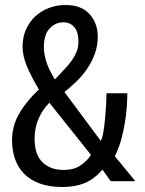

<svg xmlns="http://www.w3.org/2000/svg" viewBox="-20 -723 580 766"><path d="M422 0H520L438 -100C448.7 -120.7 457.2 -142.7 463.5 -166C469.8 -189.3 474.8 -212.3 478.5 -235C482.2 -257.7 484.7 -279 486 -299C487.3 -319 488 -336.3 488 -351H405C405 -340.3 404.5 -326.2 403.5 -308.5C402.5 -290.8 401.2 -272.5 399.5 -253.5C397.8 -234.5 395.7 -216.5 393 -199.5C390.3 -182.5 386.7 -169.7 382 -161L237 -356C253 -368.7 269 -382.7 285 -398C301 -413.3 315.3 -430.3 328 -449C340.7 -467.7 350.8 -487.7 358.5 -509C366.2 -530.3 370 -553 370 -577C370 -612.3 359.2 -642.2 337.5 -666.5C315.8 -690.8 283.7 -703 241 -703C218.3 -703 196.7 -699.2 176 -691.5C155.3 -683.8 137.2 -672.8 121.5 -658.5C105.8 -644.2 93.3 -626.7 84 -606C74.7 -585.3 70 -562 70 -536C70 -512.7 75.5 -487.5 86.5 -460.5C97.5 -433.5 113.7 -402 135 -366C101 -334 74.7 -301.7 56 -269C37.3 -236.3 28 -200.7 28 -162C28 -136.7 31.8 -112.7 39.5 -90C47.2 -67.3 59 -47.7 75 -31C91 -14.3 111.7 -1.2 137 8.5C162.3 18.2 192.7 23 228 23C262 23 291.5 18 316.5 8C341.5 -2 365.7 -20 389 -46ZM233 -634C251 -634 265.5 -627.5 276.5 -614.5C287.5 -601.5 293 -583 293 -559C293 -543.7 290.7 -530 286 -518C281.3 -506 275 -494.2 267 -482.5C259 -470.8 249.2 -459 237.5 -447L199 -406C181.7 -434 170 -458.5 164 -479.5C158 -500.5 155 -518.7 155 -534C155 -568 162.7 -593.2 178 -609.5C193.3 -625.8 211.7 -634 233 -634ZM177 -313 343 -105C331 -87 316.3 -72.5 299 -61.5C281.7 -50.5 260.3 -45 235 -45C213.7 -45 195.5 -48.3 180.5 -55C165.5 -61.7 153.3 -70.5 144 -81.5C134.7 -92.5 128 -105.5 124 -120.5C120 -135.5 118 -151.7 118 -169C118 -199 123.5 -226.3 134.5 -251C145.5 -275.7 159.7 -296.3 177 -313Z"/></svg>

Font: Cabin Condensed
Style: Regular
Weight: 400
Designer: Pablo Impallari
Foundry: Pablo Impallari. www.impallari.com Igino Marini. www.ikern.com
Version: Version 1.006